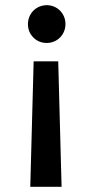

<svg xmlns="http://www.w3.org/2000/svg" viewBox="-20 -587 361 742"><path d="M97 135H218L205 -350H110ZM109 -442C123 -428 140 -421 161 -421C201 -421 233 -453 233 -494C233 -535 201 -567 161 -567C120 -567 88 -535 88 -494C88 -473 95 -456 109 -442Z"/></svg>

Font: Poppins Medium
Style: Regular
Weight: 500
Designer: Ninad Kale (Devanagari), Jonny Pinhorn (Latin)
Foundry: Indian Type Foundry
Version: 4.004